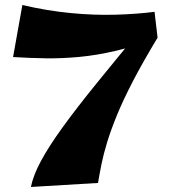

<svg xmlns="http://www.w3.org/2000/svg" viewBox="-20 -729 679 764"><path d="M103 15Q112 -31 143 -88.5Q174 -146 228.5 -221.5Q283 -297 362.5 -395Q442 -493 547 -620L607 -579Q549 -483 509.5 -407Q470 -331 445.5 -271Q421 -211 406.5 -163.5Q392 -116 384 -76.5Q376 -37 370 -1ZM607 -579Q519 -545 442 -527Q365 -509 295.5 -502.5Q226 -496 161.5 -497Q97 -498 32 -502L69 -709Q168 -686 261.5 -677Q355 -668 440 -670.5Q525 -673 595 -682Z"/></svg>

Font: Marhey Light SemiBold
Style: Regular
Weight: 600
Version: Version 1.000